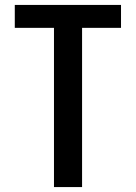

<svg xmlns="http://www.w3.org/2000/svg" viewBox="-20 -759 551 779"><path d="M40 -739V-646H199V0H313V-646H471V-739Z"/></svg>

Font: Malmofest Medium
Style: Regular
Weight: 500
Designer: Jonny Pinhorn (Poppins), Kolossal
Version: Version 1.004;Glyphs 3.1.2 (3151)